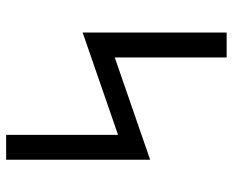

<svg xmlns="http://www.w3.org/2000/svg" viewBox="-88 -688 775 640"><g transform="rotate(90 300.0 -367.5)"><path d="M429 0V-373L88 -255V-735H171V-362L512 -480V0Z"/></g></svg>

Font: Zed Sans Extended
Style: Regular
Weight: 400
Width: 7
Designer: Belleve Invis
Foundry: Belleve Invis
Version: Version 1.0.0; ttfautohint (v1.8.4)